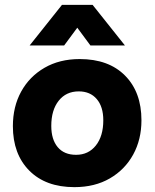

<svg xmlns="http://www.w3.org/2000/svg" viewBox="-20 -760 636 790"><path d="M308 -517Q427 -517 494.5 -449Q562 -381 562 -265Q562 -186 528 -124Q494 -62 432 -26Q370 10 286 10Q168 10 100.5 -58Q33 -126 33 -241Q33 -321 67 -383Q101 -445 163 -481Q225 -517 308 -517ZM293 -123Q344 -123 374.5 -161.5Q405 -200 405 -265Q405 -321 378 -352.5Q351 -384 304 -384Q252 -384 221.5 -345.5Q191 -307 191 -242Q191 -186 217.5 -154.5Q244 -123 293 -123ZM494 -573H352L298 -646L244 -573H102L235 -740H361Z"/></svg>

Font: Livvic
Style: Bold
Weight: 700
Designer: Jacques Le Bailly, Baron von Fonthausen
Version: Version 1.001; ttfautohint (v1.8.2)